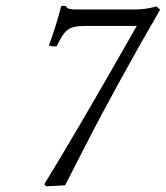

<svg xmlns="http://www.w3.org/2000/svg" viewBox="-20 -634 576 667"><path d="M272 -543.9Q233.4 -543.9 215.1 -530.3Q196.8 -516.6 176.8 -473.1Q163.1 -471.7 149.9 -476.1Q177.7 -552.2 191.9 -610.8Q191.9 -613.8 201.2 -613.8Q208.5 -613.8 210 -610.8Q213.9 -601.1 242.2 -601.1H450.2Q486.3 -601.1 523.9 -611.8L536.1 -600.1Q462.4 -473.6 394.3 -348.9Q326.2 -224.1 299.8 -172.9Q273.4 -121.6 206.1 9.8L140.1 13.2L133.8 5.9Q241.7 -168.5 455.1 -543.9Z"/></svg>

Font: Common Serif
Style: Italic
Weight: 400
Italic angle: -12°
Designer: Philipp H. Poll, Khaled Hosny
Foundry: Stefan Peev, Context Ltd.
Version: Version 1.026